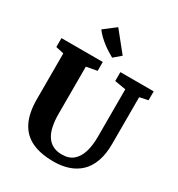

<svg xmlns="http://www.w3.org/2000/svg" viewBox="-229 -1146 1203 1300"><g transform="rotate(30 372.0 -496.0)"><path d="M387 8Q285 8 216.5 -24.2Q148 -56.5 113.2 -125.2Q78.5 -194 78.5 -302.5V-659.5L16 -673.5V-743H339V-673.5L255.5 -658V-288.5Q255.5 -233.5 264.8 -191.2Q274 -149 293.2 -120Q312.5 -91 342 -76.2Q371.5 -61.5 412 -61.5Q466.5 -61.5 499.8 -90.2Q533 -119 548.2 -169.5Q563.5 -220 563.5 -286V-659L476.5 -673.5V-743H737V-673.5L671.5 -659.5V-295.5Q671.5 -214 650.5 -156.2Q629.5 -98.5 591 -62.2Q552.5 -26 500.5 -9Q448.5 8 387 8ZM379 -800Q360.5 -810 339.2 -823.5Q318 -837 296.5 -853.5Q275 -870 255.2 -889Q235.5 -908 220 -929L312 -999.5L434.5 -847L379.5 -800Z"/></g></svg>

Font: Merriweather Light 18pt Black
Style: Regular
Weight: 900
Version: Version 2.100